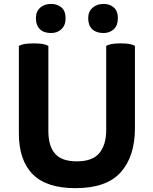

<svg xmlns="http://www.w3.org/2000/svg" viewBox="-20 -936 780 979"><path d="M226.6 -702.1Q216.8 -708 197.3 -711.9Q178.7 -714.8 152.3 -714.8Q126 -714.8 106.4 -711.9Q86.9 -708 76.2 -702.1Q76.2 -665 76.2 -590.8Q76.2 -506.8 76.2 -255.9Q76.2 -119.1 146.5 -47.9Q216.8 23.4 364.3 23.4Q523.4 23.4 595.7 -57.6Q668 -138.7 668 -282.2Q668 -421.9 668 -702.1Q658.2 -708 639.6 -711.9Q621.1 -714.8 593.8 -714.8Q569.3 -714.8 550.8 -711.9Q531.2 -708 521.5 -702.1Q521.5 -558.6 521.5 -272.5Q521.5 -197.3 486.3 -155.3Q452.1 -113.3 371.1 -113.3Q295.9 -113.3 261.7 -151.4Q226.6 -189.5 226.6 -268.6Q226.6 -413.1 226.6 -702.1ZM241.2 -916Q206.1 -916 184.6 -896.5Q163.1 -877 163.1 -843.8Q163.1 -806.6 183.6 -787.1Q203.1 -767.6 241.2 -767.6Q272.5 -767.6 293 -787.1Q314.5 -806.6 314.5 -843.8Q314.5 -879.9 293 -898.4Q271.5 -916 241.2 -916ZM507.8 -916Q473.6 -916 452.1 -896.5Q429.7 -877 429.7 -843.8Q429.7 -806.6 450.2 -787.1Q470.7 -767.6 507.8 -767.6Q539.1 -767.6 560.5 -787.1Q581.1 -806.6 581.1 -843.8Q581.1 -879.9 559.6 -898.4Q539.1 -916 507.8 -916Z"/></svg>

Font: cl
Style: Bold
Weight: 400
Designer: Mitja Miklavcic
Version: Version 7.504; 2011; Build 1021